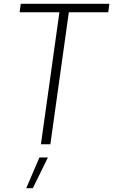

<svg xmlns="http://www.w3.org/2000/svg" viewBox="-20 -765 600 1018"><path d="M197 0H247L345 -700H554L560 -745H90L84 -700H295ZM119 233H154L234 70H189Z"/></svg>

Font: Mluvka ExtraLight
Style: Italic
Weight: 200
Italic angle: -8°
Designer: Modified by Jiří Krblich, Original typeface by Gumpita Rahayu
Foundry: Gumpita Rahayu & Jiří Krblich
Version: Version 2.000;Glyphs 3.1.1 (3134)